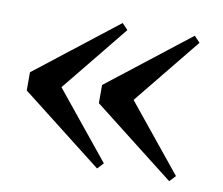

<svg xmlns="http://www.w3.org/2000/svg" viewBox="-60 -596 725 624"><g transform="rotate(10 302.0 -284.0)"><path d="M297 -44 28 -254V-314L297 -524L316 -504L108 -248V-320L316 -64ZM535 -44 266 -254V-314L535 -524L554 -504L346 -248V-320L554 -64Z"/></g></svg>

Font: Noto Serif SC ExtraLight ExtraBold
Style: Regular
Weight: 800
Version: Version 2.002-H1;hotconv 1.1.0;makeotfexe 2.6.0